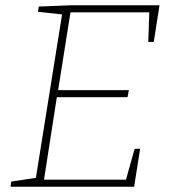

<svg xmlns="http://www.w3.org/2000/svg" viewBox="-20 -713 655 733"><path d="M128 -688 254 -693H589L567 -553H546L550 -666H249L202 -369H472L467 -342H197L148 -27H461L494 -145H515L492 0H20L23 -20L117 -34L217 -658L125 -668Z"/></svg>

Font: Bitter Pro ExtraLight
Style: Italic
Weight: 275
Italic angle: -9°
Designer: Sol Matas, and Bitter project Authors
Foundry: Sol Matas
Version: Version 1.010